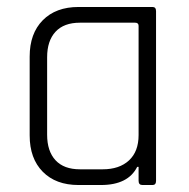

<svg xmlns="http://www.w3.org/2000/svg" viewBox="-20 -530 542 550"><path d="M269 0H205Q140 0 102.5 -38Q65 -76 65 -142V-368Q65 -434 102.5 -472Q140 -510 205 -510H417Q427 -510 427 -498V-12Q427 0 417 0H388Q377 0 377 -12V-52H373Q347 0 269 0ZM377 -143V-456Q377 -465 367 -465H209Q163 -465 139 -439Q115 -413 115 -366V-144Q115 -97 139 -71Q163 -45 209 -45H274Q322 -45 349.5 -70.5Q377 -96 377 -143Z"/></svg>

Font: Rajdhani
Style: Regular
Weight: 400
Designer: Satya Rajpurohit, Jyotish Sonowal
Foundry: Indian Type Foundry
Version: Version 1.201 February 1, 2022